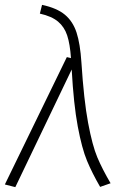

<svg xmlns="http://www.w3.org/2000/svg" viewBox="-21 -762 504 790"><path d="M314 -505Q324 -350 341.5 -256.5Q359 -163 379.5 -114.5Q400 -66 434 -8L391 7Q358 -50 337 -100.5Q316 -151 299 -241.5Q282 -332 274 -476L42 8L-1 -3L254 -527L271 -523Q267 -581 255.5 -616Q244 -651 218 -673Q192 -695 143 -706L152 -742Q213 -729 246 -701.5Q279 -674 294 -628Q309 -582 314 -505Z"/></svg>

Font: Fira Sans ExtraLight
Style: Italic
Weight: 275
Italic angle: -8°
Designer: Carrois Corporate & Edenspiekermann AG
Foundry: Carrois Corporate GbR & Edenspiekermann AG
Version: Version 4.203